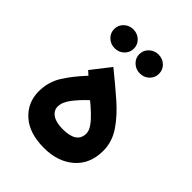

<svg xmlns="http://www.w3.org/2000/svg" viewBox="-192 -766 865 865"><g transform="rotate(45 240.5 -333.5)"><path d="M151.9 -374 132.8 -391.1 203.1 -481.4Q263.7 -432.6 317.4 -385.7Q371.1 -338.9 404.8 -289.1Q438.5 -239.3 438.5 -182.1Q438.5 -98.1 383.3 -50Q328.1 -2 240.7 -2Q146 -2 94.5 -48.6Q43 -95.2 43 -166Q43 -225.6 73 -273.7Q103 -321.8 151.9 -374ZM329.6 -183.1Q329.6 -201.7 314.7 -222.4Q299.8 -243.2 277.8 -263.7Q255.9 -284.2 234.9 -301.3Q202.1 -271 177 -238.8Q151.9 -206.5 151.9 -177.7Q151.9 -152.8 174.6 -137.2Q197.3 -121.6 240.2 -121.6Q329.6 -121.6 329.6 -183.1ZM245.1 -605Q245.1 -630.4 263.7 -647.7Q282.2 -665 308.1 -665Q334.5 -665 352.5 -647.7Q370.6 -630.4 370.6 -605Q370.6 -579.6 352.5 -562.3Q334.5 -544.9 308.1 -544.9Q282.2 -544.9 263.7 -562.3Q245.1 -579.6 245.1 -605ZM85 -605Q85 -630.4 103.3 -647.7Q121.6 -665 147.9 -665Q173.8 -665 192.1 -647.7Q210.4 -630.4 210.4 -605Q210.4 -579.6 192.1 -562.3Q173.8 -544.9 147.9 -544.9Q121.6 -544.9 103.3 -562.3Q85 -579.6 85 -605Z"/></g></svg>

Font: Vazirmatn RD FD SemiBold
Style: Regular
Weight: 600
Designer: Saber Rastikerdar
Foundry: Saber Rastikerdar
Version: Version 33.003